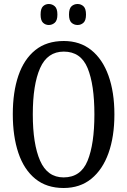

<svg xmlns="http://www.w3.org/2000/svg" viewBox="-20 -930 637 960"><path d="M298 10Q213 10 156.5 -36Q100 -82 72 -165Q44 -248 44 -359Q44 -470 72 -552Q100 -634 156.5 -679.5Q213 -725 299 -725Q380 -725 436.5 -679.5Q493 -634 522.5 -551.5Q552 -469 552 -358Q552 -247 522.5 -164.5Q493 -82 436.5 -36Q380 10 298 10ZM298 -43Q384 -43 418 -126.5Q452 -210 452 -358Q452 -507 418 -589.5Q384 -672 299 -672Q217 -672 180.5 -589.5Q144 -507 144 -358Q144 -210 180.5 -126.5Q217 -43 298 -43ZM368 -805Q350 -805 337.5 -816.5Q325 -828 325 -857Q325 -887 337.5 -898.5Q350 -910 368 -910Q385 -910 397.5 -898.5Q410 -887 410 -857Q410 -828 397.5 -816.5Q385 -805 368 -805ZM224 -805Q207 -805 195 -816.5Q183 -828 183 -857Q183 -887 195 -898.5Q207 -910 224 -910Q241 -910 254 -898.5Q267 -887 267 -857Q267 -828 254 -816.5Q241 -805 224 -805Z"/></svg>

Font: Noto Serif Tamil ExtraCondensed
Style: Regular
Weight: 400
Width: 2
Designer: Indian Type Foundry, Tom Grace, and the Monotype Design Team
Foundry: Monotype Imaging Inc.
Version: Version 2.004; ttfautohint (v1.8.4.7-5d5b)